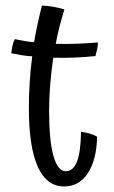

<svg xmlns="http://www.w3.org/2000/svg" viewBox="-20 -682 411 692"><path d="M272 -207Q288 -205 303.5 -200.5Q319 -196 330 -189Q328 -105 296.5 -57.5Q265 -10 211 -10Q148 -10 116 -81.5Q84 -153 84 -293Q84 -339 87 -385Q90 -431 96 -479Q77 -480 58.5 -483Q40 -486 21 -490Q22 -504 25 -517Q28 -530 33 -541Q52 -537 69 -534Q86 -531 103 -530Q107 -556 113.5 -586.5Q120 -617 131 -662Q152 -661 172.5 -657.5Q193 -654 212 -648Q202 -615 194 -584Q186 -553 181 -524Q221 -523 259 -524.5Q297 -526 333 -529Q333 -519 330.5 -506.5Q328 -494 324 -480Q287 -476 248.5 -474.5Q210 -473 172 -474Q165 -427 161 -378Q157 -329 157 -282Q157 -176 172.5 -120.5Q188 -65 217 -65Q244 -65 257.5 -99.5Q271 -134 272 -207Z"/></svg>

Font: Atma
Style: Regular
Weight: 400
Designer: Gregori Vincens, Jeremie Hornus, Riccardo Olocco, Yoann Minet.
Foundry: black foundry
Version: Version 1.102;PS 1.100;hotconv 1.0.86;makeotf.lib2.5.63406